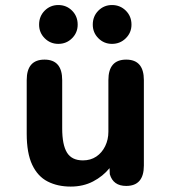

<svg xmlns="http://www.w3.org/2000/svg" viewBox="-20 -712 659 744"><path d="M152.5 -481Q221 -481 221 -401.5V-214.5Q221 -151 239.5 -120.8Q258 -90.5 301.5 -90.5Q331 -90.5 353 -105.2Q375 -120 387.5 -145.5Q400 -171 400 -201.5V-401.5Q400 -481 469 -481Q537.5 -481 537.5 -401.5V-70.5Q537.5 8.5 469 8.5Q418.5 8.5 405.5 -37L404.5 -60.5Q379 -29 340.8 -9Q302.5 11 254 11Q203 11 164.5 -8.8Q126 -28.5 104.8 -73.5Q83.5 -118.5 83.5 -194V-401.5Q83.5 -481 152.5 -481ZM206 -542Q175 -542 153.2 -563.8Q131.5 -585.5 131.5 -616.5Q131.5 -649 153.2 -670.8Q175 -692.5 206 -692.5Q237.5 -692.5 259.2 -670.8Q281 -649 281 -616.5Q281 -585.5 259.2 -563.8Q237.5 -542 206 -542ZM414 -542Q383 -542 361.2 -563.8Q339.5 -585.5 339.5 -616.5Q339.5 -649 361.2 -670.8Q383 -692.5 414 -692.5Q445.5 -692.5 467.5 -670.8Q489.5 -649 489.5 -616.5Q489.5 -585.5 467.5 -563.8Q445.5 -542 414 -542Z"/></svg>

Font: Sono Monospace SemiBold
Style: Regular
Weight: 600
Designer: Tyler Finck
Foundry: Tyler Finck
Version: Version 2.112